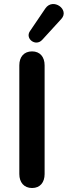

<svg xmlns="http://www.w3.org/2000/svg" viewBox="-20 -936 340 964"><path d="M141 8C182 8 204 -21 204 -62V-608C204 -650 181 -678 141 -678C100 -678 77 -650 77 -608V-62C77 -21 100 8 141 8ZM192 -736 288 -841C331 -888 246 -949 208 -894L130 -779C105 -742 159 -700 192 -736Z"/></svg>

Font: SN Pro SemiBold
Style: Regular
Weight: 600
Designer: Tobias Whetton
Foundry: Supernotes
Version: Version 1.003;Glyphs 3.3 (3324)